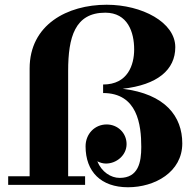

<svg xmlns="http://www.w3.org/2000/svg" viewBox="-20 -780 828 810"><path d="M14.5 -36.5V0H339V-36.5H267.5V-481C267.5 -623 296 -726.5 424 -726.5C519 -726.5 546 -644 546 -571.5C546 -507.5 520 -423.5 415 -423.5V-387.5C560 -387.5 576 -254 576 -160C576 -96 564 -29.5 485 -29.5C447.5 -29.5 409 -54.5 390.5 -99.5C402.5 -93.5 415 -90 427 -90C471.5 -90 514 -125 514 -172C514 -220 475.5 -255 430 -255C380 -255 341 -215.5 341 -162.5C341 -55.5 406.5 10 520 10C633 10 749 -54 749 -175C749 -289 677.5 -383.5 497.5 -405.5C644.5 -422 719.5 -485.5 719.5 -581C719.5 -686 579 -760 430 -760C264 -760 105 -676 105 -491V-36.5Z"/></svg>

Font: Bodoni* 06
Style: Bold
Weight: 700
Version: Version 2.2